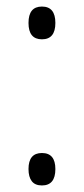

<svg xmlns="http://www.w3.org/2000/svg" viewBox="-20 -558 256 586"><path d="M67 -488Q67 -538 108 -538Q149 -538 149 -488Q149 -438 108 -438Q67 -438 67 -488ZM67 -42Q67 -91 108 -91Q149 -91 149 -42Q149 8 108 8Q87 8 77 -5Q67 -18 67 -42Z"/></svg>

Font: Noto Sans Condensed Light
Style: Regular
Weight: 300
Width: 3
Designer: Monotype Design Team
Foundry: Monotype Imaging Inc.
Version: Version 2.013; ttfautohint (v1.8.4.7-5d5b)